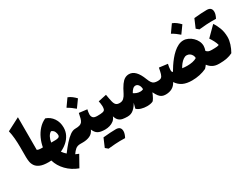

<svg xmlns="http://www.w3.org/2000/svg" viewBox="-86 -1748 3807 2918"><g transform="rotate(-30 1818.0 -289.5)"><path d="M243.2 -825.7V-252.4Q269 -238.8 305.7 -238.8H306.2V0H305.7Q214.8 0 162.4 -22.2Q109.9 -44.4 85 -80.3Q60.1 -116.2 53.2 -158Q46.4 -199.7 46.4 -238.8V-410.6Q46.4 -489.3 39.8 -567.1Q33.2 -645 17.6 -708.5Z M593.8 -603Q673.3 -576.2 720.5 -506.8Q767.6 -437.5 767.6 -344.2Q767.6 -275.4 738.3 -218Q709 -160.6 659.2 -117.2Q609.4 -73.7 546.9 -45.4Q561 -26.4 575.4 -10.3Q589.8 5.9 608.9 22.9Q664.6 -51.8 717 -110.8Q769.5 -169.9 817.9 -204.3Q866.2 -238.8 909.2 -238.8H909.7V0H862.3Q809.1 0 776.9 27.1Q744.6 54.2 716.3 97.2Q727.1 102.1 742.9 108.9Q758.8 115.7 772.5 121.1L664.1 314.5Q546.9 271 465.6 186.8Q384.3 102.5 354 -2Q342.3 -1.5 330.1 -0.7Q317.9 0 306.2 0Q294.4 0 288.6 -8.3Q282.7 -16.6 282.7 -41V-197.8Q282.7 -222.2 288.6 -230.5Q294.4 -238.8 306.2 -238.8H342.8Q356 -314 388.4 -385.7Q420.9 -457.5 472.4 -514.6Q523.9 -571.8 593.8 -603ZM573.2 -390.1Q539.6 -372.1 517.3 -330.1Q495.1 -288.1 488.8 -238.8H561Q598.1 -238.8 618.9 -249.3Q639.6 -259.8 639.6 -287.1Q639.6 -313 626.2 -344Q612.8 -375 573.2 -390.1Z M1046.9 -711.4Q1084.5 -697.8 1117.2 -672.4Q1149.9 -647 1177.2 -618.2Q1154.8 -586.4 1131.6 -554.2Q1108.4 -522 1084 -488.8Q1055.7 -513.7 1023.9 -536.9Q992.2 -560.1 954.6 -581.1Q1002.9 -647.9 1046.9 -711.4ZM909.7 0Q897.9 0 892.1 -8.3Q886.2 -16.6 886.2 -41V-197.8Q886.2 -222.2 892.1 -230.5Q897.9 -238.8 909.7 -238.8Q959.5 -238.8 988.5 -247.8Q1017.6 -256.8 1033.2 -277.3Q1048.8 -297.9 1058.1 -332.8Q1067.4 -367.7 1077.6 -419.4L1217.8 -402.3Q1212.9 -379.9 1209.2 -358.6Q1205.6 -337.4 1205.6 -318.8Q1205.6 -283.2 1225.1 -261Q1244.6 -238.8 1300.8 -238.8H1301.3V0H1300.8Q1218.3 0 1176.3 -24.2Q1134.3 -48.3 1109.9 -108.9Q1083 -47.4 1029.1 -23.7Q975.1 0 909.7 0Z M1301.3 0Q1289.6 0 1283.7 -8.3Q1277.8 -16.6 1277.8 -41V-197.8Q1277.8 -222.2 1283.7 -230.5Q1289.6 -238.8 1301.3 -238.8Q1366.2 -238.8 1395.5 -246.1Q1424.8 -253.4 1432.6 -272.7Q1440.4 -292 1440.4 -327.6Q1440.4 -346.2 1436 -374.8Q1431.6 -403.3 1427.7 -420.4L1572.8 -451.7Q1585.9 -371.6 1597.2 -325Q1608.4 -278.3 1629.4 -258.5Q1650.4 -238.8 1692.4 -238.8H1692.9V0H1692.4Q1646.5 0 1608.9 -6.8Q1571.3 -13.7 1543.7 -38.3Q1516.1 -63 1500 -115.7Q1485.4 -73.7 1453.4 -48.3Q1421.4 -22.9 1381.3 -11.5Q1341.3 0 1301.3 0ZM1216.8 89.8Q1351.6 76.2 1439.7 76.2Q1527.8 76.2 1527.8 159.2Q1527.8 203.1 1495.6 263.7Q1474.1 262.7 1406.5 262.7Q1338.9 262.7 1197.8 277.3Q1170.4 253.9 1152.8 239.3Q1187.5 157.2 1216.8 89.8Z M2030.3 -549.3Q2150.4 -549.3 2225.1 -351.6Q2242.2 -306.6 2259.3 -282Q2276.4 -257.3 2300.8 -248Q2325.2 -238.8 2363.3 -238.8H2363.8V0H2363.3Q2327.1 0 2300 -12.2Q2272.9 -24.4 2250 -53.2Q2227.1 -82 2203.1 -131.8Q2185.5 -87.4 2164.6 -49.6Q2143.6 -11.7 2128.4 -5.4Q2087.9 11.7 2029.3 11.7Q1977.1 11.7 1928.7 -2.7Q1880.4 -17.1 1853.5 -45.4L1877.4 -137.2Q1847.2 -79.6 1802.2 -39.8Q1757.3 0 1692.9 0Q1681.2 0 1675.3 -8.3Q1669.4 -16.6 1669.4 -41V-197.8Q1669.4 -222.2 1675.3 -230.5Q1681.2 -238.8 1692.9 -238.8Q1737.8 -238.8 1765.9 -266.1Q1793.9 -293.5 1811.5 -329.6Q1853 -414.6 1887.5 -462.4Q1921.9 -510.3 1956.1 -529.8Q1990.2 -549.3 2030.3 -549.3ZM2029.8 -349.1Q2003.4 -349.1 1981 -328.4Q1958.5 -307.6 1938 -269.5Q1959.5 -254.4 1987.8 -243.2Q2016.1 -231.9 2051.3 -231.9Q2064.9 -231.9 2078.1 -234.6Q2091.3 -237.3 2103 -243.7Q2103 -288.6 2082.3 -318.8Q2061.5 -349.1 2029.8 -349.1Z M3002.4 -580.6Q3043.5 -580.6 3084 -562Q3124.5 -543.5 3157.7 -511.5Q3190.9 -479.5 3210.7 -439Q3230.5 -398.4 3230.5 -354Q3230.5 -336.9 3226.3 -316.7Q3222.2 -296.4 3214.8 -274.4Q3231 -254.9 3250 -246.8Q3269 -238.8 3296.4 -238.8H3296.9V0H3296.4Q3236.3 0 3192.4 -22.5Q3148.4 -44.9 3115.2 -89.4Q3104.5 -74.7 3093.8 -62Q3083 -49.3 3072.8 -39.1Q3017.6 -13.2 2952.4 1Q2887.2 15.1 2816.4 15.1Q2723.6 15.1 2660.2 -14.6Q2596.7 -44.4 2553.2 -108.9Q2524.9 -53.2 2476.8 -26.6Q2428.7 0 2363.8 0Q2352.1 0 2346.2 -8.3Q2340.3 -16.6 2340.3 -41V-197.8Q2340.3 -222.2 2346.2 -230.5Q2352.1 -238.8 2363.8 -238.8Q2402.8 -238.8 2422.6 -254.2Q2442.4 -269.5 2453.4 -306.4Q2464.4 -343.3 2476.1 -407.7L2624 -388.7Q2618.2 -364.7 2613.8 -337.2Q2609.4 -309.6 2609.4 -287.6Q2609.4 -269.5 2613.8 -257.3Q2618.2 -245.1 2628.9 -245.1Q2650.9 -283.7 2680.9 -328.9Q2710.9 -374 2747.1 -418.5Q2783.2 -462.9 2824.5 -499.5Q2865.7 -536.1 2910.6 -558.3Q2955.6 -580.6 3002.4 -580.6ZM2932.1 -358.9Q2904.3 -358.9 2874.8 -338.1Q2845.2 -317.4 2819.8 -285.9Q2794.4 -254.4 2777.8 -221.7Q2799.3 -218.8 2821.5 -217Q2843.8 -215.3 2865.7 -215.3Q2913.6 -215.3 2957.5 -224.1Q3001.5 -232.9 3034.2 -253.4Q3034.2 -280.3 3021.5 -304.2Q3008.8 -328.1 2986.1 -343.5Q2963.4 -358.9 2932.1 -358.9ZM2983.9 -892.6Q3021.5 -878.9 3054.2 -853.5Q3086.9 -828.1 3114.3 -799.3Q3091.8 -767.6 3068.6 -735.4Q3045.4 -703.1 3021 -669.9Q2992.7 -694.8 2960.9 -718Q2929.2 -741.2 2891.6 -762.2Q2939.9 -829.1 2983.9 -892.6Z M3319.3 -789.6Q3454.1 -803.2 3542.2 -803.2Q3630.4 -803.2 3630.4 -720.2Q3630.4 -676.3 3598.1 -615.7Q3576.7 -616.7 3509 -616.7Q3441.4 -616.7 3300.3 -602.1Q3272.9 -625.5 3255.4 -640.1Q3290 -722.2 3319.3 -789.6ZM3296.9 0Q3285.2 0 3279.3 -8.3Q3273.4 -16.6 3273.4 -41V-197.8Q3273.4 -222.2 3279.3 -230.5Q3285.2 -238.8 3296.9 -238.8H3353.5Q3378.4 -238.8 3397.7 -241.2Q3417 -243.7 3435.5 -251Q3426.3 -289.6 3403.8 -331.5Q3381.3 -373.5 3358.9 -406.2L3522.5 -569.8Q3558.6 -519.5 3585.7 -448Q3612.8 -376.5 3612.8 -287.1Q3612.8 -231.9 3592.3 -167.7Q3571.8 -103.5 3538.6 -46.4Q3492.7 -22.5 3436.5 -11.2Q3380.4 0 3314.5 0Z"/></g></svg>

Font: Pinar Black
Style: Regular
Weight: 900
Designer: Amin Abedi
Version: Version 3.000